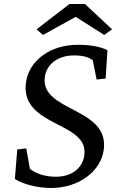

<svg xmlns="http://www.w3.org/2000/svg" viewBox="-20 -925 580 956"><path d="M234 11C372 11 483 -71 497 -182C522 -392 182 -368 203 -540C211 -605 268 -649 348 -649C391 -649 419 -642 442 -625L461 -529L506 -534L515 -675C479 -693 429 -702 367 -702C231 -702 123 -624 109 -512C82 -292 421 -321 400 -154C392 -86 335 -45 259 -45C205 -45 163 -59 129 -84L111 -186L66 -181L54 -34C93 -8 167 11 234 11ZM162 -779 194 -751 357 -841 499 -751 538 -779 403 -905H326Z"/></svg>

Font: TPK Tissa Web
Style: Italic
Weight: 400
Italic angle: -7°
Designer: Jacques Le Bailly, Suppakit Chalermlarp | Katatrad Co.,Ltd.
Foundry: Jacques Le Bailly, Cadson Demak Co.,Ltd.
Version: Version 5.000;Glyphs 3.1.2 (3151)